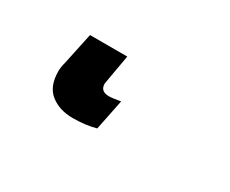

<svg xmlns="http://www.w3.org/2000/svg" viewBox="-42 -39 416 348"><g transform="rotate(30 166.5 135.0)"><path d="M139 125Q139 141 157 141Q164 141 181 138L168 202Q147 208 120 208Q92 208 73.5 193.5Q55 179 55 147Q55 139 58 128L72 62H150L141 113Z"/></g></svg>

Font: Libra Sans Modern
Style: Bold Italic
Weight: 700
Italic angle: -12°
Foundry: Stefan Peev, Context Ltd
Version: Version 1.000